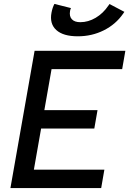

<svg xmlns="http://www.w3.org/2000/svg" viewBox="-20 -950 653 970"><path d="M32.7 0 154.8 -693.4H256.8L134.8 0ZM32.7 0 49.3 -92.8H507.3L491.2 0ZM85.9 -300.8 102.1 -393.6H472.7L456.5 -300.8ZM138.7 -600.6 154.8 -693.4H613.3L597.2 -600.6ZM373 -766.6Q299.3 -766.6 264.4 -798.3Q229.5 -830.1 240.2 -886.2Q245.1 -912.1 254.9 -930.2L338.4 -909.2Q336.4 -905.3 335.4 -901.4Q334.5 -897.5 334 -895Q329.1 -868.2 342.8 -853Q356.4 -837.9 385.7 -837.9Q425.8 -837.9 463.4 -860.1Q501 -882.3 527.8 -921.9L533.2 -929.7L608.4 -890.1L602.1 -880.9Q564.9 -827.1 504.6 -796.9Q444.3 -766.6 373 -766.6Z"/></svg>

Font: Cascadia Mono NF
Style: Italic
Weight: 400
Italic angle: -10°
Monospace: yes
Designer: Aaron Bell
Foundry: Saja Typeworks
Version: Version 2404.023